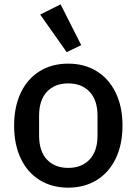

<svg xmlns="http://www.w3.org/2000/svg" viewBox="-20 -851 629 884"><path d="M354 -643 287 -611 165 -784 259 -831ZM45 -273Q45 -359 75.5 -423.5Q106 -488 162.5 -523Q219 -558 294 -558Q369 -558 425.5 -523Q482 -488 513 -423.5Q544 -359 544 -273Q544 -186 513 -121.5Q482 -57 425.5 -22Q369 13 294 13Q219 13 162.5 -22Q106 -57 75.5 -121.5Q45 -186 45 -273ZM429 -227V-318Q429 -390 392.5 -428.5Q356 -467 294 -467Q232 -467 196 -428.5Q160 -390 160 -318V-227Q160 -155 196 -116.5Q232 -78 294 -78Q356 -78 392.5 -116.5Q429 -155 429 -227Z"/></svg>

Font: IBM Plex Sans JP Medium
Style: Regular
Weight: 500
Designer: Mike Abbink; Paul van der Laan; Pieter van Rosmalen; Wujin Sim; Yejin Wi; Jinhee Kim; Boomi Park; Yona Kim; Kichan Ma
Foundry: Sandoll Inc.
Version: Version 1.001